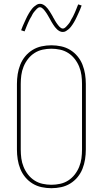

<svg xmlns="http://www.w3.org/2000/svg" viewBox="-20 -981 540 1009"><path d="M250 8Q224 8 198.5 2.5Q173 -3 151 -16.5Q129 -30 112.5 -50Q96 -70 86.5 -94Q77 -118 73 -143.5Q69 -169 69 -195V-540Q69 -566 73 -591.5Q77 -617 86.5 -641Q96 -665 112.5 -685Q129 -705 151 -718.5Q173 -732 198.5 -737.5Q224 -743 250 -743Q276 -743 301.5 -737.5Q327 -732 349 -718.5Q371 -705 387.5 -685Q404 -665 413.5 -641Q423 -617 427 -591.5Q431 -566 431 -540V-195Q431 -169 427 -143.5Q423 -118 413.5 -94Q404 -70 387.5 -50Q371 -30 349 -16.5Q327 -3 301.5 2.5Q276 8 250 8ZM250 -10Q273 -10 296 -15Q319 -20 338.5 -32.5Q358 -45 372.5 -63.5Q387 -82 396 -104Q405 -126 408 -149Q411 -172 411 -195V-540Q411 -563 408 -586Q405 -609 396 -631Q387 -653 372.5 -671.5Q358 -690 338.5 -702.5Q319 -715 296 -720Q273 -725 250 -725Q227 -725 204 -720Q181 -715 161.5 -702.5Q142 -690 127.5 -671.5Q113 -653 104 -631Q95 -609 92 -586Q89 -563 89 -540V-195Q89 -172 92 -149Q95 -126 104 -104Q113 -82 127.5 -63.5Q142 -45 161.5 -32.5Q181 -20 204 -15Q227 -10 250 -10ZM310 -813Q301 -813 293.5 -817Q286 -821 280 -826.5Q274 -832 269 -838.5Q264 -845 259.5 -852Q255 -859 250.5 -866.5Q246 -874 242 -882Q239 -887 236.5 -891.5Q234 -896 231 -901Q228 -906 225.5 -910Q223 -914 220 -918Q217 -922 214 -926Q211 -930 207.5 -933.5Q204 -937 199.5 -940Q195 -943 190 -943Q185 -943 181 -940.5Q177 -938 174 -935Q171 -932 168 -928.5Q165 -925 161 -920.5Q157 -916 155.5 -913.5Q154 -911 152 -908Q150 -905 148.5 -901.5Q147 -898 145 -894.5Q143 -891 140.5 -887Q138 -883 136 -879Q134 -875 132 -870.5Q130 -866 127.5 -861Q125 -856 123 -850.5Q121 -845 118.5 -839.5Q116 -834 114 -828Q112 -822 109 -816L91 -822Q95 -834 99.5 -844Q104 -854 108 -863Q112 -872 116 -880.5Q120 -889 123.5 -896Q127 -903 131 -909.5Q135 -916 138.5 -921.5Q142 -927 147.5 -934Q153 -941 159.5 -946.5Q166 -952 173.5 -956.5Q181 -961 190 -961Q199 -961 206.5 -957Q214 -953 220 -947.5Q226 -942 231 -935.5Q236 -929 240.5 -922Q245 -915 249.5 -907.5Q254 -900 258 -893V-892Q261 -888 263.5 -883Q266 -878 269 -873Q272 -868 274.5 -864Q277 -860 280 -856Q283 -852 286 -848Q289 -844 292.5 -840.5Q296 -837 300.5 -834Q305 -831 310 -831Q315 -831 319 -833.5Q323 -836 326 -839Q329 -842 332 -845.5Q335 -849 339 -853.5Q343 -858 344.5 -860.5Q346 -863 348 -866Q350 -869 351.5 -872.5Q353 -876 355 -879.5Q357 -883 359.5 -887Q362 -891 364 -895Q366 -899 368 -903.5Q370 -908 372.5 -913Q375 -918 377 -923.5Q379 -929 381.5 -934.5Q384 -940 386 -946Q388 -952 391 -958L409 -952Q405 -940 400.5 -930Q396 -920 392 -911Q388 -902 384 -893.5Q380 -885 376.5 -878Q373 -871 369 -864.5Q365 -858 361.5 -852.5Q358 -847 352.5 -840Q347 -833 340.5 -827.5Q334 -822 326.5 -817.5Q319 -813 310 -813Z"/></svg>

Font: Iosevka Curly Slab Thin
Style: Regular
Weight: 100
Monospace: yes
Designer: Belleve Invis
Foundry: Belleve Invis
Version: Version 22.1.2; ttfautohint (v1.8.4)